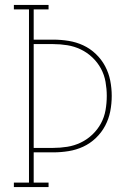

<svg xmlns="http://www.w3.org/2000/svg" viewBox="-20 -755 540 775"><path d="M36 0V-18H97V-717H36V-735H176V-717H116V-595H195Q226 -595 257 -590Q288 -585 316 -572Q344 -559 367 -537Q390 -515 404.5 -487.5Q419 -460 425 -429.5Q431 -399 431 -368Q431 -336 425 -305.5Q419 -275 404.5 -247.5Q390 -220 367 -198Q344 -176 316 -163Q288 -150 257 -145Q226 -140 195 -140H116V-18H176V0ZM116 -158H195Q223 -158 251.5 -162.5Q280 -167 306 -179.5Q332 -192 353 -212Q374 -232 387.5 -257Q401 -282 406 -310.5Q411 -339 411 -368Q411 -396 406 -424.5Q401 -453 387.5 -478Q374 -503 353 -523Q332 -543 306 -555.5Q280 -568 251.5 -572.5Q223 -577 195 -577H116Z"/></svg>

Font: Iosevka Slab Thin
Style: Regular
Weight: 100
Monospace: yes
Designer: Belleve Invis
Foundry: Belleve Invis
Version: Version 11.1.0; ttfautohint (v1.8.3)